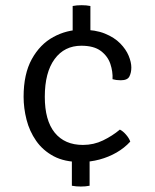

<svg xmlns="http://www.w3.org/2000/svg" viewBox="-20 -676 580 720"><path d="M283 23.5Q275.5 23.5 266 22.8Q256.5 22 249.5 20.5V-109.5H316V20.5Q309.5 22 300 22.8Q290.5 23.5 283 23.5ZM252.5 -518V-653.5Q259.5 -655 268.5 -655.8Q277.5 -656.5 286 -656.5Q294 -656.5 303.2 -655.8Q312.5 -655 319 -653.5V-518ZM281.5 -68.5Q222 -68.5 181.2 -90.2Q140.5 -112 115.5 -148Q90.5 -184 79.5 -227.2Q68.5 -270.5 68.5 -313Q68.5 -398.5 99.2 -454.2Q130 -510 180 -537.2Q230 -564.5 287 -564.5Q338 -564.5 373.5 -550Q409 -535.5 430.8 -513.2Q452.5 -491 462.5 -466.8Q472.5 -442.5 472.5 -423Q472.5 -403.5 465.2 -389.2Q458 -375 433 -375Q424 -375 416.5 -376Q409 -377 402 -379Q403.5 -407.5 393.8 -436.5Q384 -465.5 358 -485Q332 -504.5 285 -504.5Q221.5 -504.5 184.8 -454.5Q148 -404.5 148 -313Q148 -224.5 185.2 -178.5Q222.5 -132.5 291 -132.5Q331.5 -132.5 366.5 -149.5Q401.5 -166.5 429.5 -190Q441 -184.5 452.5 -171.2Q464 -158 468.5 -145Q446.5 -121 417 -104Q387.5 -87 353.2 -77.8Q319 -68.5 281.5 -68.5Z"/></svg>

Font: Signika Light
Style: Regular
Weight: 300
Designer: Anna Giedry
Foundry: Anna Giedry
Version: Version 2.000